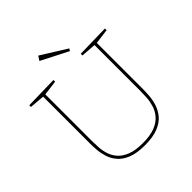

<svg xmlns="http://www.w3.org/2000/svg" viewBox="-227 -1035 1208 1208"><g transform="rotate(-45 377.5 -431.0)"><path d="M497 -687 717 -692V-677L610 -663L617 -671V-254Q617 -229 614.5 -195.5Q612 -162 601 -127Q590 -92 565 -61.5Q540 -31 494 -12.5Q448 6 376 6Q305 6 260 -12Q215 -30 190 -59.5Q165 -89 154.5 -123Q144 -157 141.5 -189Q139 -221 139 -245V-671L146 -663L39 -672V-687L259 -692V-677L152 -663L159 -671V-245Q159 -221 161 -190Q163 -159 173 -128Q183 -97 206 -71Q229 -45 270 -29Q311 -13 376 -13Q442 -13 484 -29.5Q526 -46 549.5 -73.5Q573 -101 583 -133.5Q593 -166 595 -197.5Q597 -229 597 -254V-671L604 -664L497 -672ZM461 -747 281 -839 300 -868 470 -762Z"/></g></svg>

Font: Bitter Thin
Style: Regular
Weight: 100
Designer: Sol Matas, and Bitter project Authors
Foundry: Sol Matas
Version: Version 2.002